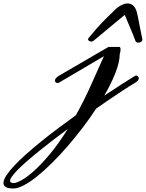

<svg xmlns="http://www.w3.org/2000/svg" viewBox="-344 -643 851 1121"><path d="M355 -326.2Q355 -303.7 348.6 -276.4Q342.3 -249 330.3 -218.3Q318.4 -187.5 301.8 -153.6Q285.2 -119.6 264.6 -84.5Q320.8 -121.6 366.9 -151.4Q413.1 -181.2 445.3 -200.7Q447.3 -202.1 450.2 -202.1Q455.6 -202.1 460.9 -197.5Q466.3 -192.9 466.3 -186Q466.3 -180.2 461.7 -173.6Q457 -167 445.3 -160.2Q429.7 -150.9 406.2 -136Q382.8 -121.1 353.3 -101.6Q323.7 -82 289.3 -58.6Q254.9 -35.2 217.8 -9.3Q180.7 47.4 137.5 104Q94.2 160.6 49.1 212.6Q3.9 264.6 -41.3 309.3Q-86.4 354 -127.7 387Q-168.9 419.9 -204.6 438.7Q-240.2 457.5 -265.6 457.5Q-296.4 457.5 -310.1 449.2Q-323.7 440.9 -323.7 425.3Q-323.7 407.2 -306.9 381.3Q-290 355.5 -260.5 324Q-231 292.5 -190.7 256.6Q-150.4 220.7 -103.5 182.9Q-56.6 145 -4.9 106.2Q46.9 67.4 99.1 29.8Q121.1 -9.8 143.3 -53.7Q165.5 -97.7 188 -147.9L262.7 -314.9L0 -160.2Q-3.4 -158.2 -7.3 -158.2Q-13.2 -158.2 -18.3 -162.1Q-23.4 -166 -23.4 -172.9Q-23.4 -178.2 -18.3 -185.5Q-13.2 -192.9 0 -200.7Q43.9 -226.1 87.9 -251.7Q131.8 -277.3 170.7 -300Q209.5 -322.8 240.5 -340.8Q271.5 -358.9 290 -369.1H355Q356.9 -367.7 358.4 -364.3Q359.9 -360.8 359.9 -354Q359.9 -342.3 355 -326.2ZM-262.7 425.8Q-249.5 425.8 -219.7 409.9Q-189.9 394 -148.2 357.2Q-106.4 320.3 -55.2 259.8Q-3.9 199.2 51.8 109.9Q8.3 142.1 -33.7 174.3Q-75.7 206.5 -113 236.6Q-150.4 266.6 -182.1 294.2Q-213.9 321.8 -236.6 344.5Q-259.3 367.2 -272.2 384.8Q-285.2 402.3 -285.2 412.6Q-285.2 425.8 -262.7 425.8ZM455.6 -569.8Q458 -560.5 460.4 -548.3Q462.9 -536.1 466.3 -518.3Q469.7 -500.5 474.6 -475.6Q479.5 -450.7 486.8 -416Q486.8 -415 487.1 -414.6Q487.3 -414.1 487.3 -413.1Q487.3 -403.8 480 -398.9Q472.7 -394 463.9 -394Q458 -394 453.4 -396.5Q448.7 -398.9 446.8 -404.3Q432.6 -442.4 416.3 -480.2Q399.9 -518.1 384.3 -556.2Q338.4 -518.1 293.5 -481Q248.5 -443.8 201.2 -404.3Q195.8 -400.4 189.5 -400.4Q182.6 -400.4 176.3 -404.1Q169.9 -407.7 169.9 -413.6Q169.9 -417 174.3 -422.4Q198.7 -451.7 217 -472.7Q235.4 -493.7 249 -508.1Q262.7 -522.5 272.5 -532.2Q282.2 -542 289.6 -549.1Q296.9 -556.2 303 -561.8Q309.1 -567.4 315.4 -574.2Q322.8 -582.5 332.5 -591.1Q342.3 -599.6 353.8 -606.7Q365.2 -613.8 377.4 -618.4Q389.6 -623 401.4 -623Q418.5 -623 432.9 -611.3Q447.3 -599.6 455.6 -569.8Z"/></svg>

Font: Meddon
Style: Regular
Weight: 400
Designer: Vernon Adams
Foundry: Vernon Adams
Version: Version 1.000